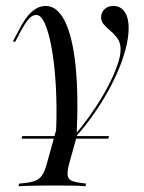

<svg xmlns="http://www.w3.org/2000/svg" viewBox="-20 -446 490 652"><path d="M163.7 80.6Q171 18.5 171.8 -48.4Q172.6 -115.3 168.1 -177Q163.7 -238.7 154.4 -287.9Q145.2 -337.1 132.3 -366.1Q119.4 -395.2 103.2 -395.2Q89.5 -395.2 77.4 -381.5Q65.3 -367.7 47.6 -334.7L32.3 -304.8H23.4L43.5 -342.7Q53.2 -362.1 66.5 -381.5Q79.8 -400.8 97.2 -413.3Q114.5 -425.8 135.5 -425.8Q174.2 -425.8 200 -374.6Q225.8 -323.4 236.3 -225.4Q246.8 -127.4 240.3 12.9L212.9 50ZM42.7 186.3 45.2 177.4Q78.2 175 95.6 169.4Q112.9 163.7 122.6 149.6Q132.3 135.5 139.5 108.1L188.7 -69.4L214.5 26.6L243.5 7.3L215.3 108.1Q208.1 134.7 209.7 149.2Q211.3 163.7 226.2 169Q241.1 174.2 272.6 177.4L270.2 186.3Q250.8 184.7 222.2 184.3Q193.5 183.9 160.5 183.9Q135.5 183.9 112.9 184.3Q90.3 184.7 72.2 185.1Q54 185.5 42.7 186.3ZM213.7 42.7 208.9 37.1Q232.3 15.3 257.3 -16.1Q282.3 -47.6 306 -83.9Q329.8 -120.2 348.4 -156Q366.9 -191.9 378.2 -223.8Q389.5 -255.6 389.5 -278.2Q389.5 -300.8 379.4 -314.9Q369.4 -329 356.5 -339.9Q343.5 -350.8 333.5 -361.7Q323.4 -372.6 323.4 -387.1Q323.4 -404 335.1 -414.9Q346.8 -425.8 364.5 -425.8Q389.5 -425.8 403.2 -406Q416.9 -386.3 416.9 -350.8Q416.9 -316.9 405.6 -275.8Q394.4 -234.7 374.6 -191.1Q354.8 -147.6 328.6 -104.8Q302.4 -62.1 273 -24.2Q243.5 13.7 213.7 42.7ZM53.2 25 55.6 16.1H350L347.6 25Z"/></svg>

Font: Playfair 144pt
Style: Italic
Weight: 400
Italic angle: -15.6°
Designer: Claus Eggers Sørensen
Foundry: Claus Eggers Sørensen
Version: Version 2.001;gftools[0.9.30]